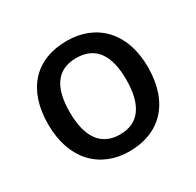

<svg xmlns="http://www.w3.org/2000/svg" viewBox="-126 -692 863 844"><g transform="rotate(-30 305.5 -269.5)"><path d="M559 -271C559 -449 454 -549 307 -549C149 -549 53 -449 53 -271C53 -91 159 10 304 10C460 10 559 -91 559 -271ZM162 -271C162 -392 205 -463 305 -463C405 -463 449 -392 449 -271C449 -149 405 -75 306 -75C206 -75 162 -149 162 -271Z"/></g></svg>

Font: Noto Sans Cherokee Medium
Style: Regular
Weight: 500
Designer: Monotype Design Team
Foundry: Monotype Imaging Inc.
Version: Version 2.001